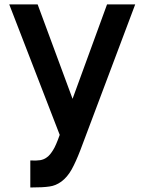

<svg xmlns="http://www.w3.org/2000/svg" viewBox="-20 -582 630 852"><path d="M580 -562.5 336.5 84.5Q316.5 136.5 297.8 170.2Q279 204 252 224Q227 242 200 245.5Q172 250 114.5 250V130Q141.5 131.5 158.2 128.8Q175 126 187.5 116.5Q195.5 111 202.2 102.8Q209 94.5 215.5 84Q222 74 229.2 57.2Q236.5 40.5 245 16.5L21 -562.5H147L302 -143.5L455 -562.5Z"/></svg>

Font: Russisch Sans
Style: Bold
Weight: 700
Designer: Michael Sharanda (font) & Cristiano Sobral (main changes)
Foundry: Michael Sharanda
Version: Version 2.00;September 8, 2020;FontCreator 13.0.0.2681 64-bi